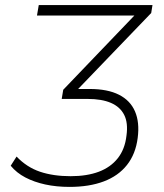

<svg xmlns="http://www.w3.org/2000/svg" viewBox="-20 -725 644 753"><path d="M253 8Q201 8 157.5 -1.5Q114 -11 79.5 -29Q45 -47 22 -75L45 -111Q85 -69 137 -51.5Q189 -34 257 -34Q321 -34 367.5 -51.5Q414 -69 442 -104.5Q470 -140 476 -193Q483 -243 467 -274.5Q451 -306 415 -321.5Q379 -337 324 -337H222L228 -373L528 -686V-664H125L132 -705H578L573 -674L272 -361L270 -376H332Q402 -376 446.5 -353.5Q491 -331 509.5 -288Q528 -245 520 -184Q512 -121 478 -78Q444 -35 387 -13.5Q330 8 253 8Z"/></svg>

Font: Nunito Sans 10pt SemiCondensed ExtraLight
Style: Italic
Weight: 250
Width: 4
Italic angle: -9°
Designer: Vernon Adams
Foundry: Vernon Adams
Version: Version 3.101;gftools[0.9.27]